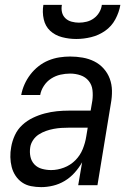

<svg xmlns="http://www.w3.org/2000/svg" viewBox="-20 -760 540 788"><path d="M149 8Q128 8 107.5 4Q87 0 71 -11Q55 -22 44 -38.5Q33 -55 28 -74.5Q23 -94 22.5 -115Q22 -136 26 -157Q30 -181 41 -205Q52 -229 71.5 -247Q91 -265 115 -276.5Q139 -288 164 -294.5Q189 -301 213.5 -303.5Q238 -306 263 -306H352L359 -347Q362 -369 359.5 -390.5Q357 -412 344 -428Q331 -444 310.5 -451Q290 -458 268 -458Q248 -458 228 -453.5Q208 -449 190 -437.5Q172 -426 160 -407.5Q148 -389 145 -370H67Q71 -392 80.5 -413.5Q90 -435 104.5 -454Q119 -473 138 -488Q157 -503 179 -512Q201 -521 223.5 -524.5Q246 -528 268 -528Q294 -528 319.5 -523.5Q345 -519 367 -508Q389 -497 405.5 -478.5Q422 -460 430.5 -437Q439 -414 439.5 -388Q440 -362 435 -335L380 0H301L317 -94Q304 -71 286 -51Q268 -31 245.5 -17.5Q223 -4 198 2Q173 8 149 8ZM190 -62Q216 -62 242.5 -72Q269 -82 289 -102Q309 -122 319.5 -148Q330 -174 334 -200L340 -236H263Q247 -236 231.5 -235Q216 -234 200 -231Q184 -228 168.5 -222.5Q153 -217 139 -208Q125 -199 115.5 -184.5Q106 -170 104 -155Q101 -135 105 -116.5Q109 -98 121.5 -85Q134 -72 152.5 -67Q171 -62 190 -62ZM293 -600Q263 -600 234.5 -607.5Q206 -615 186 -633.5Q166 -652 159.5 -681Q153 -710 158 -740H234Q231 -724 234.5 -709.5Q238 -695 248.5 -685Q259 -675 274 -671Q289 -667 304 -667Q320 -667 336 -671Q352 -675 365.5 -685Q379 -695 387.5 -709.5Q396 -724 398 -740H474Q469 -710 453.5 -681Q438 -652 411.5 -633.5Q385 -615 354 -607.5Q323 -600 293 -600Z"/></svg>

Font: Iosevka SS04 Oblique
Style: Regular
Weight: 400
Italic angle: -9°
Monospace: yes
Designer: Belleve Invis
Foundry: Belleve Invis
Version: Version 19.0.0; ttfautohint (v1.8.4)